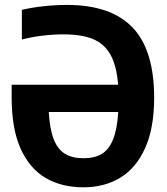

<svg xmlns="http://www.w3.org/2000/svg" viewBox="-20 -770 695 799"><path d="M621.5 -363Q621.5 -237 584 -153.8Q546.5 -70.5 480.5 -30.5Q414.5 9.5 327 9.5Q237 9.5 170.2 -29.2Q103.5 -68 66 -151Q28.5 -234 28.5 -363V-417.5H471.5Q465.5 -497 439.5 -542.8Q413.5 -588.5 366.2 -607.8Q319 -627 244 -627Q201.5 -627 156 -621.5Q110.5 -616 71 -605.5V-729Q113.5 -739 162.8 -744.2Q212 -749.5 259 -749.5Q441 -749.5 531.2 -656Q621.5 -562.5 621.5 -363ZM472 -304H183Q187 -232 203.8 -190Q220.5 -148 250.8 -129.8Q281 -111.5 327.5 -111.5Q373 -111.5 403 -129.2Q433 -147 450.2 -189Q467.5 -231 472 -304Z"/></svg>

Font: Encode Sans Condensed
Style: Bold
Weight: 700
Width: 3
Designer: Multiple Designers
Foundry: Impallari Type
Version: Version 2.000